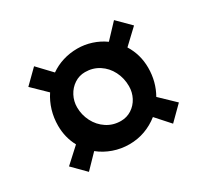

<svg xmlns="http://www.w3.org/2000/svg" viewBox="-108 -710 833 786"><g transform="rotate(-30 308.5 -317.0)"><path d="M118.2 -198.2Q92.8 -245.1 92.8 -300.8Q92.8 -337.4 103 -371.8Q113.3 -406.2 132.8 -435.5L66.9 -499.5L129.4 -561L190.9 -496.1Q217.8 -515.1 250.2 -525.1Q282.7 -535.2 318.8 -535.2Q352.5 -535.2 385 -524.7Q417.5 -514.2 444.8 -494.6L507.3 -561L567.4 -501L499 -436.5Q531.2 -384.8 531.2 -322.3Q531.2 -256.8 500 -202.1L568.8 -136.2L504.9 -72.8L446.8 -137.7Q417.5 -114.3 382.6 -101.6Q347.7 -88.9 308.6 -88.9Q269.5 -88.9 233.4 -101.6Q197.3 -114.3 168.9 -137.2L107.9 -74.2L48.3 -134.3ZM425.3 -296.4Q425.3 -334.5 408.9 -366.5Q392.6 -398.4 363.5 -417.2Q334.5 -436 297.9 -436Q270 -436 247.1 -420.9Q224.1 -405.8 210.9 -380.6Q197.8 -355.5 197.8 -327.1Q197.8 -291.5 214.1 -259.5Q230.5 -227.5 259.8 -208.3Q289.1 -189 326.2 -189Q354 -189 376.7 -203.6Q399.4 -218.3 412.4 -242.9Q425.3 -267.6 425.3 -296.4Z"/></g></svg>

Font: Vesper Libre Medium
Style: Regular
Weight: 500
Designer: Robert Keller & Kimya Gandhi
Foundry: Mota Italic
Version: Version 1.058